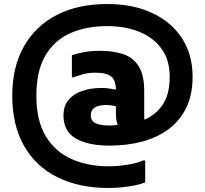

<svg xmlns="http://www.w3.org/2000/svg" viewBox="-20 -758 1020 956"><path d="M520 178Q374 178 266 124.5Q158 71 99.5 -32Q41 -135 41 -282Q41 -423 98 -525Q155 -627 261 -682.5Q367 -738 514 -738Q643 -738 738.5 -693Q834 -648 886.5 -567Q939 -486 939 -376Q939 -286 907.5 -221.5Q876 -157 819.5 -115Q763 -73 688 -53Q613 -33 526 -33Q417 -33 356.5 -69Q296 -105 296 -182Q296 -231 321.5 -261Q347 -291 390 -305.5Q433 -320 485 -320Q505 -320 522.5 -317.5Q540 -315 557 -312V-313Q557 -358 533.5 -377Q510 -396 456 -396Q420 -396 392 -388Q364 -380 346 -373H338V-483Q367 -493 401.5 -499Q436 -505 478 -505Q545 -505 594.5 -488Q644 -471 671 -427.5Q698 -384 698 -306V-207Q698 -197 698 -185Q698 -173 699 -162Q756 -186 790.5 -237.5Q825 -289 825 -376Q825 -459 784.5 -515Q744 -571 674 -599.5Q604 -628 514 -628Q409 -628 329.5 -592.5Q250 -557 205.5 -480.5Q161 -404 161 -282Q161 -157 208 -79.5Q255 -2 336.5 34Q418 70 520 70Q567 70 616 62Q665 54 692 41H703V150Q684 158 653.5 164.5Q623 171 587.5 174.5Q552 178 520 178ZM432 -184Q432 -156 456 -144.5Q480 -133 526 -133Q545 -133 566 -136Q557 -159 557 -195V-229Q545 -232 533.5 -233.5Q522 -235 509 -235Q432 -235 432 -184Z"/></svg>

Font: Kufam
Style: Bold
Weight: 700
Designer: Wael Morcos, Artur Schmal
Foundry: Original Type
Version: Version 1.300; ttfautohint (v1.8.3)